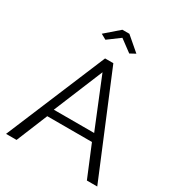

<svg xmlns="http://www.w3.org/2000/svg" viewBox="-211 -1052 1099 1187"><g transform="rotate(30 338.0 -458.5)"><path d="M309 -710H368L663 0H589L497 -222H178L87 0H12ZM481 -277 338 -628 193 -277ZM215 -832 313 -917H363L462 -832L423 -811L338 -874L253 -811Z"/></g></svg>

Font: Boldmen
Style: Regular
Weight: 400
Designer: Matt McInerney, Pablo Impallari, Rodrigo Fuenzalida
Foundry: LIVING CONCEPT
Version: Version 1.000